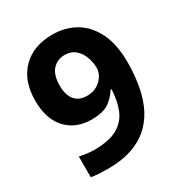

<svg xmlns="http://www.w3.org/2000/svg" viewBox="-172 -843 916 975"><g transform="rotate(-30 286.0 -356.0)"><path d="M536 -409Q536 -348 527 -287.5Q518 -227 495.5 -173.5Q473 -120 432.5 -78.5Q392 -37 329.5 -13.5Q267 10 178 10Q157 10 129 8.5Q101 7 82 3V-118Q102 -114 124 -111Q146 -108 168 -108Q257 -108 305.5 -136.5Q354 -165 374 -215Q394 -265 397 -331H391Q370 -296 335.5 -272Q301 -248 233 -248Q142 -248 87 -307Q32 -366 32 -474Q32 -590 97.5 -656Q163 -722 275 -722Q348 -722 407 -688.5Q466 -655 501 -585.5Q536 -516 536 -409ZM278 -601Q234 -601 206 -571Q178 -541 178 -476Q178 -424 202 -394Q226 -364 275 -364Q309 -364 333.5 -379Q358 -394 372 -416.5Q386 -439 386 -463Q386 -496 374 -528Q362 -560 338 -580.5Q314 -601 278 -601Z"/></g></svg>

Font: Noto Sans Thaana
Style: Bold
Weight: 700
Designer: David Williams
Foundry: Google Inc.
Version: Version 3.001; ttfautohint (v1.8.4.7-5d5b)